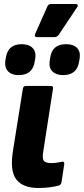

<svg xmlns="http://www.w3.org/2000/svg" viewBox="-20 -925 418 956"><path d="M171 11Q95 11 61.5 -31Q28 -73 45 -177L94 -484Q96 -497 109 -497H233Q246 -497 244 -484L195 -168Q190 -136 198 -124.5Q206 -113 235 -113Q249 -113 263.5 -115Q278 -117 290 -120Q301 -121 300 -108L286 -16Q283 -4 272 -1Q254 4 228.5 7.5Q203 11 171 11ZM166 -740Q149 -740 155 -756L215 -891Q220 -905 234 -905H357Q364 -905 366.5 -900Q369 -895 364 -889L274 -754Q266 -740 249 -740ZM73 -551Q39 -551 21 -569Q3 -587 6 -619L9 -637Q19 -705 88 -705Q123 -705 141.5 -687Q160 -669 156 -637L153 -619Q143 -551 73 -551ZM294 -551Q260 -551 241.5 -569Q223 -587 227 -619L230 -637Q239 -705 309 -705Q345 -705 363 -687Q381 -669 377 -637L374 -619Q364 -551 294 -551Z"/></svg>

Font: Sofia Sans Semi Condensed Black
Style: Italic
Weight: 900
Italic angle: -9°
Version: Version 4.100